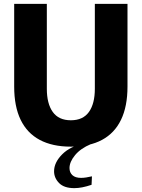

<svg xmlns="http://www.w3.org/2000/svg" viewBox="-20 -748 735 995"><path d="M347.2 12Q251.5 12 185.8 -23.1Q120.2 -58.2 86.8 -127.5Q53.5 -196.8 53.5 -299V-728H222.7V-288.2Q222.7 -210.7 253.5 -167.7Q284.3 -124.7 347.2 -124.7Q410 -124.7 440.8 -167.7Q471.5 -210.7 471.5 -288.2V-728H640.7V-299Q640.7 -196.8 607.3 -127.5Q574 -58.2 508.8 -23.1Q443.7 12 347.2 12ZM365.3 227Q312 227 286.1 200.5Q260.2 174 260.2 139.7Q260.2 94.2 302.1 52Q344 9.8 417.8 -5.3L450.7 -1Q398.3 20.8 369.2 55.7Q340.2 90.7 340.2 123Q340.2 145.8 355.2 159.8Q370.2 173.8 400.2 173.8Q412.5 173.8 426.7 171.6Q440.8 169.3 456.5 165.8L454.5 209.7Q429.2 218.3 406.8 222.7Q384.5 227 365.3 227Z"/></svg>

Font: Murecho Thin
Style: Regular
Weight: 100
Designer: Neil Summerour
Foundry: Positype
Version: Version 1.010